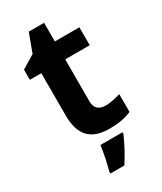

<svg xmlns="http://www.w3.org/2000/svg" viewBox="-219 -739 872 1036"><g transform="rotate(-30 217.0 -220.5)"><path d="M308.1 -108.9C269 -108.9 243.2 -128.4 243.2 -170.9V-434.1H396V-545.9H243.2V-662.1H147.9L105 -546.9L22.9 -497.1V-434.1H94.2V-170.9C94.2 -50.3 146 9.8 265.1 9.8C319.3 9.8 364.7 1.5 401.9 -15.1V-126C365.2 -114.7 334 -108.9 308.1 -108.9ZM146.5 221.2H233.4C263.2 175.8 290 125.5 314.5 70.8V61H176.8C174.3 82 169.9 107.4 163.6 138.2C157.2 168.9 151.4 191.9 146.5 208Z"/></g></svg>

Font: Noto Reveo Sans
Style: Bold
Weight: 700
Designer: Monotype Design team
Foundry: Monotype Imaging Inc.
Version: Version 1.04